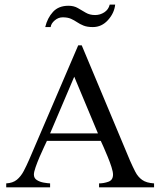

<svg xmlns="http://www.w3.org/2000/svg" viewBox="-20 -807 690 827"><path d="M643.6 0H406.7V-17.1Q426.8 -17.1 446.8 -24.2Q466.8 -31.2 466.8 -55.2Q466.8 -66.9 460.2 -87.6Q453.6 -108.4 444.1 -131.3Q434.6 -154.3 426.3 -173.3Q418 -192.4 414.1 -200.2H182.1Q178.7 -192.9 169.7 -173.8Q160.6 -154.8 150.6 -131.3Q140.6 -107.9 133.3 -86.9Q126 -65.9 126 -55.2Q126 -39.6 138.7 -31.5Q151.4 -23.4 168 -20.5Q184.6 -17.6 195.8 -17.1V0H6.8V-17.1Q35.2 -18.6 52.5 -32.7Q69.8 -46.9 81.8 -69.6Q93.8 -92.3 105.5 -119.1L316.9 -611.8H332L540 -115.2Q551.8 -88.4 563 -66.7Q574.2 -44.9 592.5 -32Q610.8 -19 643.6 -17.1ZM401.9 -232.4 299.8 -476.6 195.8 -232.4ZM476.1 -787.1Q472.2 -750.5 445.1 -720.5Q418 -690.4 379.9 -690.4Q355.5 -690.4 339.8 -696.8Q324.2 -703.1 312 -711.4Q299.8 -719.7 285.6 -726.1Q271.5 -732.4 250 -732.4Q231.4 -732.4 215.8 -719.2Q200.2 -706.1 198.2 -690.4H174.8Q184.1 -729.5 208.3 -755.9Q232.4 -782.2 274.9 -782.2Q298.3 -782.2 315.4 -772.2Q332.5 -762.2 349.6 -752.2Q366.7 -742.2 389.6 -742.2Q411.1 -742.2 429.2 -753.9Q447.3 -765.6 452.6 -787.1Z"/></svg>

Font: Scheherazade New
Style: Regular
Weight: 400
Designer: SIL International
Foundry: SIL International
Version: Version 4.000